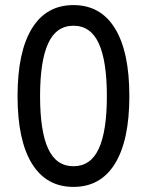

<svg xmlns="http://www.w3.org/2000/svg" viewBox="-20 -732 580 758"><path d="M270 5.9Q162.6 5.9 106 -86.2Q49.3 -178.2 49.3 -352.5Q49.3 -527.3 106 -619.6Q162.6 -711.9 270 -711.9Q377.4 -711.9 434.1 -619.6Q490.7 -527.3 490.7 -352.5Q490.7 -178.2 434.1 -86.2Q377.4 5.9 270 5.9ZM270 -75.7Q337.9 -75.7 369.9 -144.8Q401.9 -213.9 401.9 -352.5Q401.9 -491.2 369.9 -560.8Q337.9 -630.4 270 -630.4Q202.1 -630.4 170.2 -560.8Q138.2 -491.2 138.2 -352.5Q138.2 -213.9 170.2 -144.8Q202.1 -75.7 270 -75.7Z"/></svg>

Font: Kay Pho Du SemiBold
Style: Regular
Weight: 600
Designer: Victor Gaultney, Khu Oo Reh
Foundry: SIL International
Version: Version 3.000